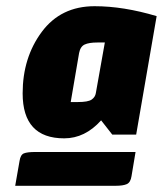

<svg xmlns="http://www.w3.org/2000/svg" viewBox="-20 -790 525 619"><path d="M29 -191 43 -271Q46 -291 57 -295.5Q68 -300 94 -300H417L404 -222Q401 -202 389 -196.5Q377 -191 352 -191ZM485 -738 419 -356H342L306 -402Q254 -344 187 -344Q53 -344 53 -489Q53 -604 114.5 -687Q176 -770 285 -770Q378 -770 485 -738ZM235 -619 208 -461H231Q264 -461 275.5 -469Q287 -477 289 -490L318 -653H294Q267 -653 253 -646.5Q239 -640 235 -619Z"/></svg>

Font: Changa One
Style: Italic
Weight: 400
Italic angle: -12°
Designer: Eduardo Rodriguez Tunni
Foundry: Eduardo Rodriguez Tunni
Version: Version 1.003